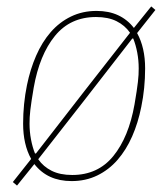

<svg xmlns="http://www.w3.org/2000/svg" viewBox="-20 -552 524 598"><path d="M245 -271 385 -450Q369 -473 343 -486Q317 -499 279 -499Q199 -499 151 -440Q103 -381 85 -279Q81 -256 78.5 -239Q76 -222 74.5 -209.5Q73 -197 72.5 -187Q72 -177 72 -167Q72 -142 76.5 -118Q81 -94 89 -74H92ZM205 -7Q285 -7 333 -66Q381 -125 399 -227Q403 -250 405.5 -267Q408 -284 409.5 -296.5Q411 -309 411.5 -319Q412 -329 412 -339Q412 -364 407.5 -388Q403 -412 395 -432H392L239 -235L99 -56Q115 -33 141 -20Q167 -7 205 -7ZM203 12Q128 12 87 -41L33 26L20 15L77 -57Q52 -102 52 -167Q52 -228 64 -287Q74 -336 92.5 -378.5Q111 -421 138 -452Q165 -483 201 -500.5Q237 -518 281 -518Q319 -518 348 -504.5Q377 -491 397 -465L451 -532L464 -521L407 -449Q432 -404 432 -339Q432 -277 420 -219Q410 -169 391.5 -127Q373 -85 346 -54Q319 -23 283 -5.5Q247 12 203 12Z"/></svg>

Font: IBM Plex Sans Cond Thin
Style: Italic
Weight: 100
Width: 3
Italic angle: -11°
Designer: Mike Abbink, Paul van der Laan, Pieter van Rosmalen
Foundry: Bold Monday
Version: Version 1.3